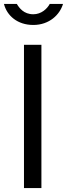

<svg xmlns="http://www.w3.org/2000/svg" viewBox="-24 -949 338 969"><path d="M294 -929H227C214 -905 185 -877 144 -877C96 -877 73 -909 61 -929H-4C11 -870 64 -823 144 -823C225 -823 278 -875 294 -929ZM97 -723V0H185V-723Z"/></svg>

Font: United Sans
Style: Regular
Weight: 400
Designer: Pablo Impallari, Rodrigo Fuenzalida (Modified by Dan O. Williams)
Version: Version 1.000;PS 001.000;hotconv 1.0.88;makeotf.lib2.5.64775